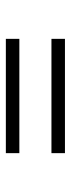

<svg xmlns="http://www.w3.org/2000/svg" viewBox="182 -678 237 640"><g transform="rotate(90 300.0 -357.5)"><path d="M109 -259V-304H490V-259ZM109 -411V-456H490V-411Z"/></g></svg>

Font: Red Hat Text VF
Style: Regular
Weight: 300
Designer: Pentagram, MCKL
Foundry: Pentagram, MCKL
Version: Version 1.023